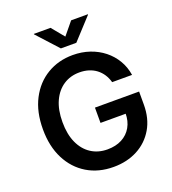

<svg xmlns="http://www.w3.org/2000/svg" viewBox="-167 -1070 1079 1205"><g transform="rotate(-20 373.0 -468.0)"><path d="M384.8 10.3Q284.2 10.3 208.3 -35.6Q132.3 -81.5 89.6 -165.3Q46.9 -249 46.9 -362.8Q46.9 -479.5 90.6 -563.5Q134.3 -647.5 210 -692.6Q285.6 -737.8 381.3 -737.8Q441.4 -737.8 493.9 -720Q546.4 -702.1 587.4 -669.4Q628.4 -636.7 654.8 -592Q681.2 -547.4 689.5 -493.2H556.6Q548.3 -522.9 533 -546.4Q517.6 -569.8 495.4 -586.7Q473.1 -603.5 445.1 -612.3Q417 -621.1 383.3 -621.1Q323.2 -621.1 276.9 -590.8Q230.5 -560.5 204.1 -503.2Q177.7 -445.8 177.7 -363.8Q177.7 -282.2 203.9 -224.9Q230 -167.5 276.9 -137Q323.7 -106.4 385.7 -106.4Q441.4 -106.4 482.4 -127.9Q523.4 -149.4 546.1 -189Q568.8 -228.5 568.8 -281.7L599.6 -277.8H400.4V-379.9H695.3V-292.5Q695.3 -200.2 655.3 -132.1Q615.2 -64 545.2 -26.9Q475.1 10.3 384.8 10.3ZM309.6 -945.8 378.4 -862.3 447.3 -945.8H559.1V-942.9L429.7 -802.2H326.7L198.2 -942.9V-945.8Z"/></g></svg>

Font: Inter 18pt SemiBold
Style: Regular
Weight: 600
Designer: Rasmus Andersson
Foundry: rsms
Version: Version 4.001;git-66647c0bb